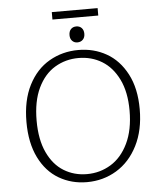

<svg xmlns="http://www.w3.org/2000/svg" viewBox="-61 -971 872 1031"><g transform="rotate(-5 375.5 -455.0)"><path d="M70 -342Q70 -458 111.5 -539.5Q153 -621 224 -662Q295 -703 381 -703Q464 -703 532 -664.5Q600 -626 641 -548Q682 -470 682 -358Q682 -245 640 -162Q598 -79 526 -35.5Q454 8 366 8Q283 8 215.5 -31.5Q148 -71 109 -150Q70 -229 70 -342ZM627 -355Q627 -455 593.5 -523.5Q560 -592 504 -626Q448 -660 378 -660Q308 -660 250.5 -625.5Q193 -591 159 -520Q125 -449 125 -344Q125 -242 157.5 -172.5Q190 -103 245.5 -69Q301 -35 370 -35Q440 -35 498.5 -70.5Q557 -106 592 -178.5Q627 -251 627 -355ZM341 -786Q341 -807 352 -818.5Q363 -830 381 -830Q399 -830 410 -818.5Q421 -807 421 -787Q421 -767 409.5 -755.5Q398 -744 380 -744Q363 -744 352 -755.5Q341 -767 341 -786ZM257 -918H504V-878H257Z"/></g></svg>

Font: Bitter Pro Light
Style: Regular
Weight: 300
Designer: Sol Matas, and Bitter project Authors
Foundry: Sol Matas
Version: Version 1.010